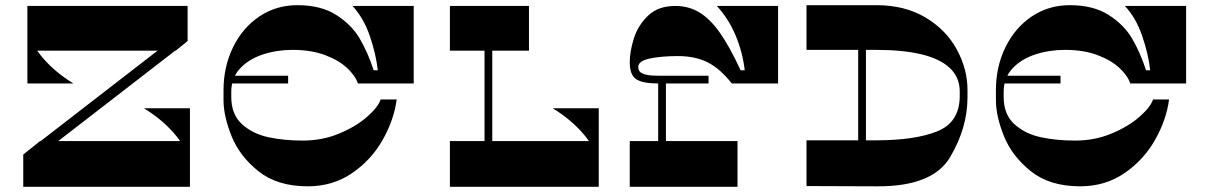

<svg xmlns="http://www.w3.org/2000/svg" viewBox="-20 -723 4680 743"><path d="M379 -57H715Q715 -131 664.5 -194Q614 -257 537 -304H715V-6H379ZM70 -125 135 -177H715V0H70ZM307 -647H86Q86 -573 136.5 -510Q187 -447 264 -400H86V-698H307ZM706 -564 660 -527H86V-700H706ZM70 -125 639 -565 706 -564 138 -125Z M1112 -530Q1051 -530 996.5 -512Q942 -494 908.5 -457.5Q875 -421 875 -368V-348Q875 -280 916.5 -242.5Q958 -205 1018.5 -192Q1079 -179 1152 -179Q1227 -179 1292 -206Q1357 -233 1400 -270.5Q1443 -308 1453 -338H1515Q1505 -260 1461 -182Q1417 -104 1342.5 -53Q1268 -2 1171 -2Q1053 -2 980 -60.5Q907 -119 876 -196.5Q845 -274 845 -335V-374Q845 -465 882 -540.5Q919 -616 984 -659.5Q1049 -703 1131 -703Q1222 -703 1281.5 -665Q1341 -627 1372.5 -573Q1404 -519 1426 -451H1442Q1435 -514 1411 -584Q1387 -654 1344 -700H1581V-400H1365Q1355 -430 1323 -460Q1291 -490 1237.5 -510Q1184 -530 1112 -530ZM864 -400V-430H1095V-400Z M1855 -588H1885V-146H1855ZM2027 -700V-527H1721V-700ZM2020 -57H2297Q2297 -131 2246.5 -194Q2196 -257 2119 -304H2297V-6H2020ZM1721 -177H2297V0H1721Z M2417 -482Q2417 -524 2433 -574.5Q2449 -625 2488 -662.5Q2527 -700 2593 -700Q2645 -700 2686.5 -675Q2728 -650 2766 -596Q2804 -542 2846 -451H2862Q2854 -520 2827 -585Q2800 -650 2754 -700H2991V-400H2812Q2767 -457 2719 -481.5Q2671 -506 2603 -506Q2539 -506 2494.5 -496.5Q2450 -487 2450 -464Q2450 -454 2455 -447Q2460 -440 2476.5 -435Q2493 -430 2527 -430V-400Q2467 -400 2442 -416.5Q2417 -433 2417 -482ZM2834 -177V0H2417V-177ZM2527 -430H2557V-146H2527ZM2534 -400V-430H2722V-400Z M3301 -548H3331V-146H3301ZM3371 -703Q3482 -703 3562 -655Q3642 -607 3683 -531Q3724 -455 3724 -375V-346Q3724 -228 3656.5 -114.5Q3589 -1 3375 -2L3101 -3V-180H3371Q3521 -180 3607.5 -215Q3694 -250 3694 -352V-369Q3694 -423 3656.5 -459Q3619 -495 3547 -512.5Q3475 -530 3371 -530H3101V-703Z M4101 -530Q4040 -530 3985.5 -512Q3931 -494 3897.5 -457.5Q3864 -421 3864 -368V-348Q3864 -280 3905.5 -242.5Q3947 -205 4007.5 -192Q4068 -179 4141 -179Q4216 -179 4281 -206Q4346 -233 4389 -270.5Q4432 -308 4442 -338H4504Q4494 -260 4450 -182Q4406 -104 4331.5 -53Q4257 -2 4160 -2Q4042 -2 3969 -60.5Q3896 -119 3865 -196.5Q3834 -274 3834 -335V-374Q3834 -465 3871 -540.5Q3908 -616 3973 -659.5Q4038 -703 4120 -703Q4211 -703 4270.5 -665Q4330 -627 4361.5 -573Q4393 -519 4415 -451H4431Q4424 -514 4400 -584Q4376 -654 4333 -700H4570V-400H4354Q4344 -430 4312 -460Q4280 -490 4226.5 -510Q4173 -530 4101 -530ZM3853 -400V-430H4084V-400Z"/></svg>

Font: Space Cowgirl
Style: Regular
Weight: 400
Designer: Valery Marier
Foundry: Valery Marier
Version: Version 1.000